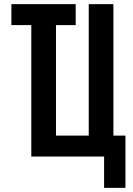

<svg xmlns="http://www.w3.org/2000/svg" viewBox="-20 -755 640 926"><path d="M482 151V0H131V-634H35V-735H345V-634H250V-101H408V-735H527V-101H585V151Z"/></svg>

Font: Iosevka Custom Extended
Style: Bold
Weight: 700
Width: 7
Monospace: yes
Designer: Belleve Invis
Foundry: Belleve Invis
Version: Version 11.2.4; ttfautohint (v1.8.4)